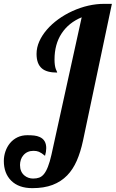

<svg xmlns="http://www.w3.org/2000/svg" viewBox="-100 -770 601 997"><path d="M-42 168Q-80.1 129.9 -80.1 65.9Q-80.1 40.5 -71.8 16.4Q-63.5 -7.8 -48.3 -26.4Q-32.2 -45.9 -9.5 -56.9Q13.2 -67.9 42 -67.9Q62 -67.9 77.4 -66.2Q92.8 -64.5 106 -58.6Q140.1 -43.5 140.1 -1Q140.1 18.1 133.8 39.1Q115.7 23.9 102.1 18.1Q90.3 13.2 74.2 13.2Q41 13.2 21.5 36.1Q12.7 45.9 8.3 59.3Q3.9 72.8 3.9 86.9Q3.9 122.6 27.3 141.6Q36.6 149.4 48.3 153.3Q60.1 157.2 71.8 157.2Q90.3 157.2 103.5 152.3Q116.7 147.5 127.4 134.8Q150.4 107.9 167 34.2L324.2 -680.2Q256.8 -652.3 220 -596.4Q183.1 -540.5 183.1 -460.9Q183.1 -429.7 189.9 -411.1Q191.9 -404.8 194.8 -399.9Q196.8 -396.5 196.8 -393.1Q142.6 -393.1 117.7 -414.6Q89.8 -438 89.8 -490.2Q89.8 -522.9 104 -554.9Q118.2 -586.9 144 -616.7Q168.5 -645 202.4 -669.7Q236.3 -694.3 275.9 -712.4Q358.9 -750 440.9 -750H481L331.1 -40Q318.4 19.5 298.6 64.7Q278.8 109.9 249 140.6Q217.3 173.3 172.9 190.2Q128.4 207 67.9 207Q-2.9 207 -42 168Z"/></svg>

Font: Pattaya
Style: Regular
Weight: 400
Designer: Pablo Impallari / Thai characters Designed by Thanarat Vachiruckul and Suppakit Chalermlarp
Foundry: Pablo Impallari
Version: Version 2.000